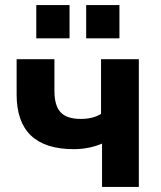

<svg xmlns="http://www.w3.org/2000/svg" viewBox="-20 -742 637 762"><path d="M385 0V-172Q332 -150 273 -150Q46 -150 46 -367V-507H196V-381Q196 -323 220.5 -296.5Q245 -270 301 -270Q349 -270 381 -290V-507H531V0ZM322 -590V-722H454V-590ZM124 -590V-722H256V-590Z"/></svg>

Font: Mulish ExtraBold
Style: Regular
Weight: 800
Designer: Vernon Adams
Foundry: Vernon Adams
Version: Version 3.603; ttfautohint (v1.8.3)